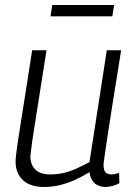

<svg xmlns="http://www.w3.org/2000/svg" viewBox="-20 -734 537 764"><path d="M155 10Q100 10 71 -17.5Q42 -45 42 -91Q42 -101 44 -118.5Q46 -136 50.5 -166.5Q55 -197 62.5 -245Q70 -293 81.5 -364Q93 -435 108 -534H165Q148 -425 136.5 -352.5Q125 -280 118 -235.5Q111 -191 107.5 -167Q104 -143 103 -131Q102 -119 101 -111Q101 -79 120.5 -59.5Q140 -40 180 -40Q207 -40 232 -45.5Q257 -51 282.5 -62.5Q308 -74 336 -89L405 -534H462Q442 -407 428.5 -324.5Q415 -242 408 -193.5Q401 -145 397.5 -121.5Q394 -98 393 -89.5Q392 -81 392 -78Q392 -58 399.5 -49Q407 -40 424 -40Q428 -40 436.5 -41.5Q445 -43 454 -46L455 -5Q443 2 427 6Q411 10 401 10Q374 10 357 -4.5Q340 -19 336 -49Q305 -30 275.5 -17Q246 -4 216.5 3Q187 10 155 10ZM181 -669 188 -714H434L427 -669Z"/></svg>

Font: Georama Light
Style: Italic
Weight: 300
Italic angle: -9°
Designer: Jean-Baptiste Levee
Foundry: Production Type
Version: Version 1.001